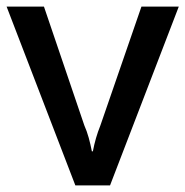

<svg xmlns="http://www.w3.org/2000/svg" viewBox="-20 -561 561 581"><path d="M208 0 0 -541H113L235 -182Q243 -164 248.5 -144Q254 -124 258 -103H261Q265 -124 270.5 -143Q276 -162 284 -182L408 -541H521L313 0Z"/></svg>

Font: Noto Sans Hebrew Thin Medium
Style: Regular
Weight: 500
Version: Version 3.001